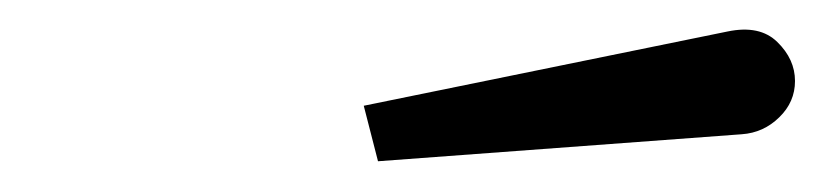

<svg xmlns="http://www.w3.org/2000/svg" viewBox="-20 -809 550 128"><path d="M474.5 -719.5 232 -701.5 222.5 -738.5 465 -788Q486.5 -792.5 498.2 -781Q510 -769.5 510 -755Q510 -741 499.5 -730.8Q489 -720.5 474.5 -719.5Z"/></svg>

Font: Bodoni* 16pt
Style: Bold Italic
Weight: 700
Italic angle: -13°
Version: Version 2.3